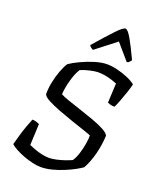

<svg xmlns="http://www.w3.org/2000/svg" viewBox="-172 -1059 942 1158"><g transform="rotate(20 299.0 -480.0)"><path d="M233 0Q210 0 181 -6.5Q152 -13 122.5 -24Q93 -35 68.5 -48Q44 -61 31 -74Q38 -101 48 -135.5Q58 -170 69.5 -201.5Q81 -233 89 -252Q103 -252 115 -248Q127 -244 135 -240L129 -104Q146 -96 169.5 -87.5Q193 -79 217.5 -74Q242 -69 261 -69Q280 -69 307.5 -75Q335 -81 360.5 -90Q386 -99 401 -106Q415 -125 426 -159Q437 -193 442.5 -227.5Q448 -262 447 -281Q433 -287 397 -299Q361 -311 315.5 -326.5Q270 -342 225.5 -359Q181 -376 150 -392.5Q119 -409 114 -424Q113 -457 121 -498.5Q129 -540 143 -577.5Q157 -615 172 -638Q198 -656 238.5 -675Q279 -694 322 -707Q365 -720 398 -720Q431 -720 467 -711Q503 -702 534.5 -688.5Q566 -675 586 -659Q580 -633 569 -601Q558 -569 547 -540Q536 -511 527 -494Q512 -494 500 -497.5Q488 -501 482 -504L488 -629Q461 -640 429 -648Q397 -656 363 -656Q346 -656 312.5 -648.5Q279 -641 254 -630Q234 -598 220.5 -549Q207 -500 204 -457Q219 -448 256.5 -435Q294 -422 340 -407Q386 -392 430 -376Q474 -360 504 -343.5Q534 -327 539 -312Q537 -256 522 -196Q507 -136 481 -89Q466 -78 438.5 -63Q411 -48 376 -33.5Q341 -19 303.5 -9.5Q266 0 233 0ZM288 -772Q278 -777 271.5 -782.5Q265 -788 263 -794Q331 -872 372.5 -916Q414 -960 429 -960Q444 -960 469.5 -915.5Q495 -871 531 -794Q527 -789 521.5 -782Q516 -775 505 -772L418 -873Z"/></g></svg>

Font: Texturina Light
Style: Italic
Weight: 300
Italic angle: -11°
Designer: Guillermo Torres Carreño
Foundry: Omnibus-Type
Version: Version 1.002; ttfautohint (v1.8.3)